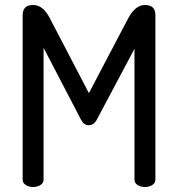

<svg xmlns="http://www.w3.org/2000/svg" viewBox="-20 -751 715 771"><path d="M520 -555 369 -271Q357 -248 336 -248Q317 -248 305 -271L155 -559V-30Q155 -16 142.5 -8Q130 0 113 0Q96 0 83.5 -8Q71 -16 71 -30V-690Q71 -731 113 -731Q153 -731 180 -678L337 -377L495 -678Q524 -731 562 -731Q604 -731 604 -690V-30Q604 -16 591.5 -8Q579 0 562 0Q545 0 532.5 -8Q520 -16 520 -30Z"/></svg>

Font: Dosis
Style: Medium
Weight: 500
Designer: Edgar Tolentino, Pablo Impallari, Igino Marini
Foundry: Edgar Tolentino, Pablo Impallari, Igino Marini
Version: Version 1.007